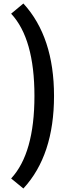

<svg xmlns="http://www.w3.org/2000/svg" viewBox="-20 -782 385 1086"><path d="M112.3 284.2 43 227.5Q174.8 85.4 174.8 -239.3Q174.8 -563.5 43 -704.6L112.3 -762.2Q285.6 -573.2 285.6 -239.3Q285.6 96.7 112.3 284.2Z"/></svg>

Font: Estedad-FD SemiBold
Style: Regular
Weight: 600
Designer: Amin Abedi
Version: Version 7.3